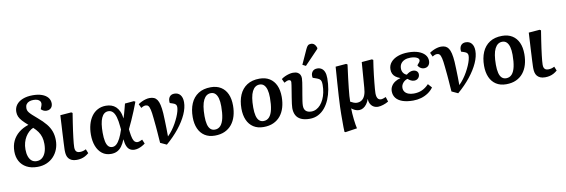

<svg xmlns="http://www.w3.org/2000/svg" viewBox="-66 -1360 6319 2143"><g transform="rotate(-10 3093.0 -289.0)"><path d="M258 15Q186 15 135 -12.5Q84 -40 58 -88Q32 -136 32 -198Q32 -265 56.5 -317Q81 -369 127 -406.5Q173 -444 238 -465Q199 -499 175 -525.5Q151 -552 140.5 -576.5Q130 -601 130 -630Q130 -676 155.5 -710Q181 -744 229 -763Q277 -782 343 -782Q402 -782 445.5 -766.5Q489 -751 512.5 -722.5Q536 -694 536 -656Q536 -637 528.5 -621Q521 -605 505 -595Q489 -585 466 -585Q447 -585 431 -593Q415 -601 404 -613Q414 -636 418.5 -651Q423 -666 423 -676Q423 -692 413 -704Q403 -716 385 -722.5Q367 -729 339 -729Q313 -729 292 -720.5Q271 -712 259.5 -695Q248 -678 248 -653Q248 -639 252 -627Q256 -615 267 -601Q278 -587 298.5 -568Q319 -549 352 -521Q409 -473 443.5 -430.5Q478 -388 494 -342.5Q510 -297 510 -242Q510 -189 492.5 -142.5Q475 -96 442 -60.5Q409 -25 362.5 -5Q316 15 258 15ZM260 -50Q297 -50 323 -72Q349 -94 363 -133Q377 -172 377 -225Q377 -268 367 -302Q357 -336 336.5 -365.5Q316 -395 285 -423Q259 -412 236 -391Q213 -370 195.5 -341.5Q178 -313 168 -277.5Q158 -242 158 -200Q158 -154 170 -120Q182 -86 204.5 -68Q227 -50 260 -50Z M702 14Q669 14 647.5 4.5Q626 -5 612.5 -21Q599 -37 593.5 -59.5Q588 -82 588 -108Q588 -114 588 -121.5Q588 -129 588.5 -138.5Q589 -148 589.5 -160.5Q590 -173 590.5 -187Q591 -201 592 -218Q593 -235 594 -254Q595 -273 596 -294.5Q597 -316 598.5 -340.5Q600 -365 601.5 -391.5Q603 -418 604.5 -447.5Q606 -477 608 -509L733 -519L747 -510Q738 -455 730.5 -405Q723 -355 717 -312.5Q711 -270 707 -234.5Q703 -199 700.5 -173Q698 -147 698 -129Q698 -108 703.5 -94.5Q709 -81 721 -74Q733 -67 753 -67Q771 -67 788 -71.5Q805 -76 822 -85L841 -38Q820 -20 798.5 -8.5Q777 3 753 8.5Q729 14 702 14Z M1092 15Q1032 15 990.5 -17.5Q949 -50 927.5 -106Q906 -162 906 -235Q906 -297 920.5 -349.5Q935 -402 963 -441.5Q991 -481 1032.5 -503Q1074 -525 1126 -525Q1159 -525 1187.5 -515.5Q1216 -506 1238 -485.5Q1260 -465 1275 -432.5Q1290 -400 1296 -353H1297Q1305 -377 1312 -402.5Q1319 -428 1326.5 -456Q1334 -484 1341 -512L1444 -521L1459 -512Q1441 -463 1420 -412Q1399 -361 1377.5 -313Q1356 -265 1335 -222L1338 -193Q1344 -144 1352.5 -116Q1361 -88 1374 -76Q1387 -64 1406 -64Q1416 -64 1431.5 -69.5Q1447 -75 1460 -82L1480 -34Q1463 -21 1442.5 -10Q1422 1 1400.5 7.5Q1379 14 1357 14Q1329 14 1307 0.5Q1285 -13 1272 -43Q1259 -73 1255 -121H1254Q1236 -76 1213.5 -45.5Q1191 -15 1161 0Q1131 15 1092 15ZM1119 -59Q1145 -59 1166.5 -78.5Q1188 -98 1208 -136.5Q1228 -175 1247 -234L1244 -265Q1238 -334 1225.5 -376.5Q1213 -419 1192.5 -439.5Q1172 -460 1143 -460Q1116 -460 1096.5 -445Q1077 -430 1064 -400.5Q1051 -371 1045 -329.5Q1039 -288 1039 -234Q1039 -175 1047.5 -136Q1056 -97 1073.5 -78Q1091 -59 1119 -59Z M1722 21 1651 -12Q1648 -50 1646 -77.5Q1644 -105 1642 -133.5Q1640 -162 1636.5 -200Q1633 -238 1627 -296Q1621 -360 1613 -393.5Q1605 -427 1593.5 -439Q1582 -451 1564 -451Q1553 -451 1541 -447Q1529 -443 1512 -432L1491 -478Q1509 -491 1531 -501.5Q1553 -512 1577 -518.5Q1601 -525 1622 -525Q1651 -525 1671.5 -516Q1692 -507 1706.5 -486Q1721 -465 1730 -427Q1739 -389 1743 -331Q1745 -293 1746.5 -248Q1748 -203 1749 -156.5Q1750 -110 1750 -67Q1777 -93 1801.5 -126Q1826 -159 1845.5 -194Q1865 -229 1879.5 -262.5Q1894 -296 1901.5 -324.5Q1909 -353 1909 -372Q1909 -390 1900 -401Q1891 -412 1870 -419L1834 -431Q1828 -474 1846.5 -499.5Q1865 -525 1902 -525Q1945 -525 1969 -495.5Q1993 -466 1993 -413Q1993 -350 1960 -276.5Q1927 -203 1866 -126.5Q1805 -50 1722 21Z M2268 15Q2201 15 2154 -15.5Q2107 -46 2083 -101Q2059 -156 2059 -230Q2059 -318 2087.5 -384.5Q2116 -451 2173 -488Q2230 -525 2315 -525Q2382 -525 2429 -495.5Q2476 -466 2500.5 -412Q2525 -358 2525 -281Q2525 -217 2509 -162.5Q2493 -108 2461 -68.5Q2429 -29 2381 -7Q2333 15 2268 15ZM2279 -51Q2319 -51 2344.5 -79.5Q2370 -108 2382 -163Q2394 -218 2394 -296Q2394 -350 2384 -386Q2374 -422 2354.5 -441Q2335 -460 2305 -460Q2278 -460 2257 -445.5Q2236 -431 2221 -401.5Q2206 -372 2198.5 -326.5Q2191 -281 2191 -219Q2191 -163 2200.5 -125.5Q2210 -88 2230 -69.5Q2250 -51 2279 -51Z M2820 15Q2753 15 2706 -15.5Q2659 -46 2635 -101Q2611 -156 2611 -230Q2611 -318 2639.5 -384.5Q2668 -451 2725 -488Q2782 -525 2867 -525Q2934 -525 2981 -495.5Q3028 -466 3052.5 -412Q3077 -358 3077 -281Q3077 -217 3061 -162.5Q3045 -108 3013 -68.5Q2981 -29 2933 -7Q2885 15 2820 15ZM2831 -51Q2871 -51 2896.5 -79.5Q2922 -108 2934 -163Q2946 -218 2946 -296Q2946 -350 2936 -386Q2926 -422 2906.5 -441Q2887 -460 2857 -460Q2830 -460 2809 -445.5Q2788 -431 2773 -401.5Q2758 -372 2750.5 -326.5Q2743 -281 2743 -219Q2743 -163 2752.5 -125.5Q2762 -88 2782 -69.5Q2802 -51 2831 -51Z M3344 14Q3283 14 3244.5 -4.5Q3206 -23 3188.5 -57Q3171 -91 3171 -138Q3171 -154 3175 -185Q3179 -216 3185 -253.5Q3191 -291 3197 -327.5Q3203 -364 3207 -390.5Q3211 -417 3211 -426Q3211 -439 3204.5 -445Q3198 -451 3185 -451Q3175 -451 3161.5 -445.5Q3148 -440 3134 -432L3113 -477Q3131 -491 3154 -501.5Q3177 -512 3201.5 -518.5Q3226 -525 3246 -525Q3278 -525 3297.5 -515Q3317 -505 3326 -487.5Q3335 -470 3335 -447Q3335 -430 3330.5 -400.5Q3326 -371 3320 -335.5Q3314 -300 3307.5 -263Q3301 -226 3296.5 -194.5Q3292 -163 3292 -143Q3292 -103 3313.5 -83Q3335 -63 3376 -63Q3405 -63 3431.5 -76.5Q3458 -90 3479.5 -114.5Q3501 -139 3517 -173Q3533 -207 3541.5 -248Q3550 -289 3550 -335Q3550 -362 3545 -377Q3540 -392 3527.5 -401Q3515 -410 3492 -418L3454 -431Q3445 -470 3463.5 -497.5Q3482 -525 3521 -525Q3549 -525 3570 -511.5Q3591 -498 3602.5 -470Q3614 -442 3614 -398Q3614 -334 3603 -273Q3592 -212 3570 -160Q3548 -108 3515.5 -69Q3483 -30 3440 -8Q3397 14 3344 14ZM3403 -575 3366 -594 3441 -759Q3453 -786 3465.5 -797Q3478 -808 3499 -808Q3522 -808 3537.5 -794.5Q3553 -781 3562 -755V-741Z M3710 230 3699 225Q3697 199 3697 171.5Q3697 144 3697 109Q3697 74 3697 27Q3697 -8 3699 -60Q3701 -112 3705 -179Q3709 -246 3715 -329Q3721 -412 3728 -509L3849 -519L3863 -510Q3851 -425 3843.5 -359.5Q3836 -294 3830.5 -245.5Q3825 -197 3822.5 -160.5Q3820 -124 3820 -96Q3835 -87 3855.5 -79Q3876 -71 3892 -71Q3925 -71 3948.5 -87.5Q3972 -104 3985.5 -137.5Q3999 -171 4002 -223L4024 -509L4141 -519L4155 -510Q4149 -473 4143 -429.5Q4137 -386 4132 -342Q4127 -298 4123 -258Q4119 -218 4116.5 -187Q4114 -156 4114 -139Q4114 -116 4119 -98.5Q4124 -81 4135.5 -71.5Q4147 -62 4164 -62Q4175 -62 4190.5 -67Q4206 -72 4220 -78L4237 -24Q4224 -16 4208.5 -9Q4193 -2 4177 3Q4161 8 4146 11Q4131 14 4119 14Q4089 14 4067 1Q4045 -12 4032 -36Q4019 -60 4019 -91H4018Q4007 -59 3989.5 -35.5Q3972 -12 3950 1Q3928 14 3903 14Q3879 14 3856 3.5Q3833 -7 3819 -20H3818Q3818 5 3820 38Q3822 71 3826 105Q3830 139 3834.5 167Q3839 195 3843 210Z M4516 14Q4444 14 4395 -3.5Q4346 -21 4321.5 -53Q4297 -85 4297 -129Q4297 -160 4312 -186Q4327 -212 4354 -230Q4381 -248 4416 -257V-259Q4386 -270 4365.5 -285.5Q4345 -301 4335 -322.5Q4325 -344 4325 -372Q4325 -418 4354 -452.5Q4383 -487 4434.5 -506Q4486 -525 4553 -525Q4621 -525 4668 -508Q4715 -491 4740.5 -461.5Q4766 -432 4766 -392Q4766 -361 4748.5 -340.5Q4731 -320 4698 -320Q4683 -320 4669.5 -326Q4656 -332 4645.5 -342Q4635 -352 4629 -365Q4649 -387 4656 -397.5Q4663 -408 4663 -419Q4663 -438 4636 -450.5Q4609 -463 4565 -463Q4528 -463 4500.5 -451Q4473 -439 4457.5 -416.5Q4442 -394 4442 -362Q4442 -333 4456.5 -312Q4471 -291 4495 -283Q4510 -296 4529.5 -305.5Q4549 -315 4567 -315Q4595 -315 4611.5 -301Q4628 -287 4628 -264Q4628 -238 4610.5 -220.5Q4593 -203 4566 -203Q4546 -203 4527.5 -212.5Q4509 -222 4494 -236Q4463 -227 4442 -202Q4421 -177 4421 -146Q4421 -121 4434.5 -102Q4448 -83 4474 -72.5Q4500 -62 4536 -62Q4588 -62 4629.5 -80.5Q4671 -99 4708 -138L4747 -94Q4723 -60 4686.5 -35.5Q4650 -11 4607 1.5Q4564 14 4516 14Z M5024 21 4953 -12Q4950 -50 4948 -77.5Q4946 -105 4944 -133.5Q4942 -162 4938.5 -200Q4935 -238 4929 -296Q4923 -360 4915 -393.5Q4907 -427 4895.5 -439Q4884 -451 4866 -451Q4855 -451 4843 -447Q4831 -443 4814 -432L4793 -478Q4811 -491 4833 -501.5Q4855 -512 4879 -518.5Q4903 -525 4924 -525Q4953 -525 4973.5 -516Q4994 -507 5008.5 -486Q5023 -465 5032 -427Q5041 -389 5045 -331Q5047 -293 5048.5 -248Q5050 -203 5051 -156.5Q5052 -110 5052 -67Q5079 -93 5103.5 -126Q5128 -159 5147.5 -194Q5167 -229 5181.5 -262.5Q5196 -296 5203.5 -324.5Q5211 -353 5211 -372Q5211 -390 5202 -401Q5193 -412 5172 -419L5136 -431Q5130 -474 5148.5 -499.5Q5167 -525 5204 -525Q5247 -525 5271 -495.5Q5295 -466 5295 -413Q5295 -350 5262 -276.5Q5229 -203 5168 -126.5Q5107 -50 5024 21Z M5570 15Q5503 15 5456 -15.5Q5409 -46 5385 -101Q5361 -156 5361 -230Q5361 -318 5389.5 -384.5Q5418 -451 5475 -488Q5532 -525 5617 -525Q5684 -525 5731 -495.5Q5778 -466 5802.5 -412Q5827 -358 5827 -281Q5827 -217 5811 -162.5Q5795 -108 5763 -68.5Q5731 -29 5683 -7Q5635 15 5570 15ZM5581 -51Q5621 -51 5646.5 -79.5Q5672 -108 5684 -163Q5696 -218 5696 -296Q5696 -350 5686 -386Q5676 -422 5656.5 -441Q5637 -460 5607 -460Q5580 -460 5559 -445.5Q5538 -431 5523 -401.5Q5508 -372 5500.5 -326.5Q5493 -281 5493 -219Q5493 -163 5502.5 -125.5Q5512 -88 5532 -69.5Q5552 -51 5581 -51Z M6011 14Q5978 14 5956.5 4.5Q5935 -5 5921.5 -21Q5908 -37 5902.5 -59.5Q5897 -82 5897 -108Q5897 -114 5897 -121.5Q5897 -129 5897.5 -138.5Q5898 -148 5898.5 -160.5Q5899 -173 5899.5 -187Q5900 -201 5901 -218Q5902 -235 5903 -254Q5904 -273 5905 -294.5Q5906 -316 5907.5 -340.5Q5909 -365 5910.5 -391.5Q5912 -418 5913.5 -447.5Q5915 -477 5917 -509L6042 -519L6056 -510Q6047 -455 6039.5 -405Q6032 -355 6026 -312.5Q6020 -270 6016 -234.5Q6012 -199 6009.5 -173Q6007 -147 6007 -129Q6007 -108 6012.5 -94.5Q6018 -81 6030 -74Q6042 -67 6062 -67Q6080 -67 6097 -71.5Q6114 -76 6131 -85L6150 -38Q6129 -20 6107.5 -8.5Q6086 3 6062 8.5Q6038 14 6011 14Z"/></g></svg>

Font: Literata 18pt SemiBold
Style: Italic
Weight: 600
Italic angle: -2°
Designer: Latin by Veronika Burian and Jose Scaglione. Greek by Irene Vlachou. Cyrillic by Vera Evstafieva
Foundry: TypeTogether
Version: Version 3.103;gftools[0.9.29]